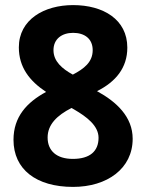

<svg xmlns="http://www.w3.org/2000/svg" viewBox="-20 -815 575 754"><path d="M267 -795C153 -795 54 -738 54 -629C54 -551 96 -497 161 -454C85 -413 33 -356 33 -266C33 -150 122 -81 267 -81C401 -81 501 -153 501 -270C501 -356 438 -415 361 -457C435 -494 480 -549 480 -628C480 -739 385 -795 267 -795ZM267 -686C312 -686 344 -663 344 -618C344 -571 310 -545 266 -522C224 -545 190 -574 190 -618C190 -662 223 -686 267 -686ZM167 -275C167 -326 204 -362 261 -391L273 -384C319 -357 367 -322 367 -274C367 -221 333 -191 266 -191C202 -191 167 -223 167 -275Z"/></svg>

Font: Noto Sans Kannada UI SemiCondensed
Style: Bold
Weight: 700
Width: 4
Designer: Jelle Bosma - Monotype Design Team
Foundry: Monotype Imaging Inc.
Version: Version 2.005